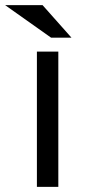

<svg xmlns="http://www.w3.org/2000/svg" viewBox="-51 -721 337 744"><path d="M226 -575 114 -701H-31L147 -575ZM92 3H175V-521H92Z"/></svg>

Font: Sawarabi Gothic
Style: Regular
Weight: 400
Designer: mshio (mshio@users.sourceforge.jp)
Version: Version 20141215